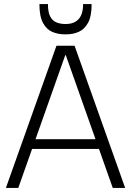

<svg xmlns="http://www.w3.org/2000/svg" viewBox="-20 -925 645 945"><path d="M258 -700H347L596 0H535L304 -653H301L70 0H9ZM125 -240H479V-192H125ZM298 -756Q266 -756 237.5 -768Q209 -780 191.5 -812.5Q174 -845 174 -905H216Q216 -864 227.5 -843Q239 -822 258.5 -814.5Q278 -807 298 -807H305Q345 -807 367 -831Q389 -855 389 -905H431Q431 -845 413.5 -813Q396 -781 368 -768.5Q340 -756 307 -756Z"/></svg>

Font: Pathway Extreme 28pt ExtraLight
Style: Regular
Weight: 250
Designer: Eduardo Rodriguez Tunni
Foundry: Eduardo Rodriguez Tunni
Version: Version 1.001;gftools[0.9.26]